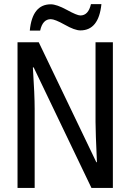

<svg xmlns="http://www.w3.org/2000/svg" viewBox="-20 -921 640 941"><path d="M533.2 0H428.2L145 -590.8H141.1Q149.9 -455.6 149.9 -387.2V0H65.9V-713.9H169.9L452.1 -126H455.1Q448.2 -273.9 448.2 -323.2V-713.9H533.2ZM176.8 -771H126Q138.2 -899.9 229 -899.9Q257.3 -899.9 307.6 -872.6Q357.4 -845.2 374 -845.2Q413.1 -845.2 425.8 -900.9H477.1Q463.9 -772 374 -772Q346.2 -772 297.4 -799.8Q248.5 -827.1 229 -827.1Q189 -827.1 176.8 -771Z"/></svg>

Font: Droid Sans Mono
Style: Regular
Weight: 400
Monospace: yes
Foundry: Ascender Corporation
Version: Version 1.00 build 112